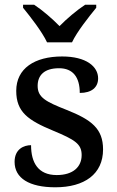

<svg xmlns="http://www.w3.org/2000/svg" viewBox="-20 -786 499 816"><path d="M180 -606H286C307 -651 358 -715 389 -753V-766H342C307 -743 263 -706 233 -675C203 -706 160 -743 125 -766H78V-753C109 -715 159 -651 180 -606ZM215 10C339 10 418 -46 418 -151C418 -239 369 -277 263 -319C174 -354 140 -372 140 -421C140 -466 168 -496 231 -496C290 -496 319 -458 319 -391C370 -391 397 -415 397 -453C397 -503 347 -546 244 -546C127 -546 49 -495 49 -400C49 -310 99 -275 205 -231C299 -192 327 -174 327 -127C327 -77 291 -42 221 -42C142 -42 112 -95 112 -169C82 -169 42 -153 42 -98C42 -29 104 10 215 10Z"/></svg>

Font: Noto Serif Devanagari Medium
Style: Regular
Weight: 500
Designer: Universal Thirst, Indian Type Foundry and the Monotype Design Team
Foundry: Monotype Imaging Inc.
Version: Version 2.004